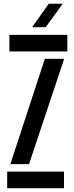

<svg xmlns="http://www.w3.org/2000/svg" viewBox="-20 -982 388 1002"><path d="M29 -713.5V-800H331.5V-713.5ZM34 -125.5 214 -675H315L131.5 -125.5ZM17.5 0V-86.5H314V0ZM147.5 -840 234.5 -962.5H307.5L218.5 -840Z"/></svg>

Font: Big Shoulders Stencil Text SemiBold
Style: Regular
Weight: 600
Designer: Patric King
Foundry: XO Type Co
Version: Version 1.000